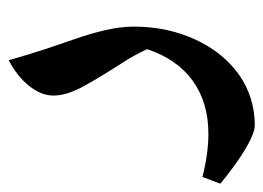

<svg xmlns="http://www.w3.org/2000/svg" viewBox="-138 -320 618 451"><g transform="rotate(-90 171.5 -94.0)"><path d="M102 195Q91 195 70 185Q49 175 22 156.5Q-5 138 -34 114L-18 72Q9 79 34.5 82.5Q60 86 83 86Q157 86 208 49Q259 12 282 -58Q275 -73 266.5 -88.5Q258 -104 248 -119Q219 -164 196 -205Q173 -246 173 -278Q173 -307 196 -335.5Q219 -364 256 -383Q262 -362 270.5 -334Q279 -306 288.5 -278.5Q298 -251 305 -230Q318 -193 326.5 -157Q335 -121 335 -89Q335 -11 305 54.5Q275 120 222 158Q169 195 102 195Z"/></g></svg>

Font: Noto Naskh Arabic
Style: Regular
Weight: 400
Designer: Monotype Design Team, David Williams, Mohamad Dakak and Nizar Qandah
Foundry: Monotype Imaging Inc.
Version: Version 2.013